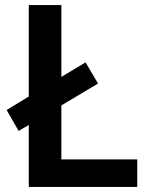

<svg xmlns="http://www.w3.org/2000/svg" viewBox="-20 -827 590 754"><path d="M93 -93H519V-201H221V-413L365 -499L316 -582L221 -525V-807H93V-448L6 -395L53 -313L93 -336Z"/></svg>

Font: Noto Sans Kannada UI SemiBold
Style: Regular
Weight: 600
Designer: Jelle Bosma - Monotype Design Team
Foundry: Monotype Imaging Inc.
Version: Version 2.005